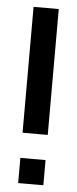

<svg xmlns="http://www.w3.org/2000/svg" viewBox="-51 -713 297 742"><g transform="rotate(5 97.5 -342.0)"><path d="M48.8 -683.6H146.5V-195.3H48.8ZM48.8 0V-97.7H146.5V0Z"/></g></svg>

Font: BabelStone Runic Beorhtnoth
Style: Regular
Weight: 400
Designer: Andrew West
Foundry: BabelStone
Version: Version 7.004;November 9, 2023